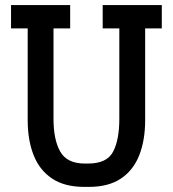

<svg xmlns="http://www.w3.org/2000/svg" viewBox="-20 -729 680 755"><path d="M311 5.9Q233.9 5.9 184.8 -26.9Q135.7 -59.6 112.3 -118.7Q88.9 -177.7 88.9 -256.8V-617.2H23.4V-709H255.9V-617.2H190.4V-261.7Q190.4 -179.2 217 -132.6Q243.7 -85.9 313.5 -85.9H326.7Q400.4 -85.9 424.8 -132.6Q449.2 -179.2 449.2 -261.7V-617.2H383.8V-709H616.2V-617.2H550.8V-256.8Q550.8 -177.7 527.6 -118.7Q504.4 -59.6 455.6 -26.9Q406.7 5.9 329.6 5.9Z"/></svg>

Font: Kay Pho Du
Style: Bold
Weight: 700
Designer: Victor Gaultney, Khu Oo Reh
Foundry: SIL International
Version: Version 3.000